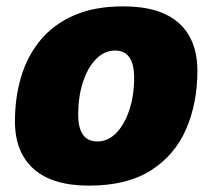

<svg xmlns="http://www.w3.org/2000/svg" viewBox="-20 -572 668 604"><path d="M260 12Q145 12 86 -40.5Q27 -93 27 -190Q27 -265 46.5 -330.5Q66 -396 107.5 -446Q149 -496 213.5 -524Q278 -552 368 -552Q484 -552 542.5 -499.5Q601 -447 601 -349Q601 -249 566 -167Q531 -85 455.5 -36.5Q380 12 260 12ZM286 -127Q320 -127 346 -154Q372 -181 387 -226.5Q402 -272 402 -327Q402 -413 342 -413Q308 -413 281.5 -385.5Q255 -358 240.5 -312.5Q226 -267 226 -212Q226 -127 286 -127Z"/></svg>

Font: Geist Black
Style: Italic
Weight: 900
Italic angle: -12°
Designer: Basement.studio, Andrés Briganti, Mateo Zaragoza
Foundry: Basement.studio, Vercel, Andrés Briganti, Guido Ferreyra, Mateo Zaragoza
Version: Version 1.500; ttfautohint (v1.8.4.7-5d5b)